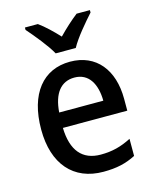

<svg xmlns="http://www.w3.org/2000/svg" viewBox="-116 -845 753 933"><g transform="rotate(-15 260.5 -378.0)"><path d="M212 -606H313C337 -651 392 -715 427 -754V-766H360C327 -740 297 -713 262 -677C230 -711 196 -744 165 -766H100V-754C135 -714 188 -650 212 -606ZM268 -549C133 -549 48 -447 48 -266C48 -92 138 10 288 10C355 10 402 -1 451 -26V-112C400 -86 355 -74 297 -74C204 -74 155 -133 152 -247H476V-307C476 -452 400 -549 268 -549ZM269 -469C341 -469 375 -408 376 -324H154C161 -419 201 -469 269 -469Z"/></g></svg>

Font: Noto Sans Khmer SemiCondensed Medium
Style: Regular
Weight: 500
Width: 4
Designer: Danh Hong and the Monotype Design Team
Foundry: Monotype Imaging Inc.
Version: Version 2.004